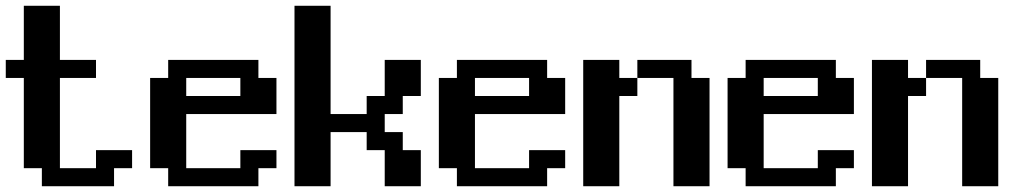

<svg xmlns="http://www.w3.org/2000/svg" viewBox="-20 -645 3540 665"><path d="M0 -437.5H62.5V-625H187.5V-437.5H312.5V-375H187.5V-62.5H312.5V-125H437.5V-62.5H375V0H125V-62.5H62.5V-375H0Z M500 -375H562.5V-437.5H875V-375H937.5V-250H625V-62.5H812.5V-125H937.5V-62.5H875V0H562.5V-62.5H500ZM625 -375V-312.5H812.5V-375Z M1000 -625H1125V-250H1250V-312.5H1312.5V-437.5H1437.5V-312.5H1375V-250H1312.5V-187.5H1375V-125H1437.5V0H1312.5V-125H1250V-187.5H1125V0H1000Z M1500 -375H1562.5V-437.5H1875V-375H1937.5V-250H1625V-62.5H1812.5V-125H1937.5V-62.5H1875V0H1562.5V-62.5H1500ZM1625 -375V-312.5H1812.5V-375Z M2000 -437.5H2125V-375H2187.5V-437.5H2375V-375H2437.5V0H2312.5V-375H2187.5V-312.5H2125V0H2000Z M2500 -375H2562.5V-437.5H2875V-375H2937.5V-250H2625V-62.5H2812.5V-125H2937.5V-62.5H2875V0H2562.5V-62.5H2500ZM2625 -375V-312.5H2812.5V-375Z M3000 -437.5H3125V-375H3187.5V-437.5H3375V-375H3437.5V0H3312.5V-375H3187.5V-312.5H3125V0H3000Z"/></svg>

Font: NeoDunggeunmo Code
Style: Regular
Weight: 400
Monospace: yes
Version: Version 1.600